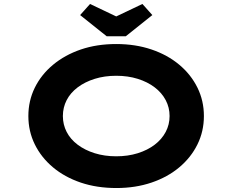

<svg xmlns="http://www.w3.org/2000/svg" viewBox="-20 -938 1172 968"><path d="M567 10Q468 10 387 -17.5Q306 -45 247 -94.5Q188 -144 155.5 -210Q123 -276 123 -353Q123 -430 155.5 -496Q188 -562 247.5 -611.5Q307 -661 387.5 -688.5Q468 -716 566 -716Q663 -716 744 -688.5Q825 -661 884 -611.5Q943 -562 975.5 -496Q1008 -430 1008 -353Q1008 -276 975.5 -210Q943 -144 884 -94.5Q825 -45 744 -17.5Q663 10 567 10ZM566 -150Q625 -150 674.5 -165.5Q724 -181 760 -208.5Q796 -236 815.5 -273Q835 -310 835 -353Q835 -396 815.5 -433Q796 -470 760 -497.5Q724 -525 674.5 -540.5Q625 -556 566 -556Q507 -556 457.5 -540.5Q408 -525 371.5 -497.5Q335 -470 316 -433Q297 -396 297 -353Q297 -310 316 -273Q335 -236 371.5 -208.5Q408 -181 457.5 -165.5Q507 -150 566 -150ZM518 -755 384 -862 434 -918 581 -848H551L698 -918L748 -862L614 -755Z"/></svg>

Font: Lexend Zetta
Style: Bold
Weight: 700
Designer: Bonnie Shaver-Troup, Thomas Jockin
Foundry: Lexend
Version: Version 1.007